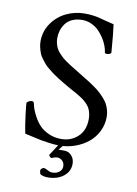

<svg xmlns="http://www.w3.org/2000/svg" viewBox="-91 -709 672 943"><g transform="rotate(10 245.0 -238.0)"><path d="M243.2 30.3H272.5Q294.4 30.3 308.8 46.9Q323.2 63.5 323.2 86.9Q323.2 126 292 149.9Q260.7 173.8 214.8 173.8Q189.5 173.8 175.8 164.1Q175.3 162.1 173.6 156.7Q171.9 151.4 171.9 147.5Q171.9 141.6 177.5 136.7Q183.1 131.8 188.5 131.8Q194.8 131.8 207.8 139.2Q220.7 146.5 230.5 146.5Q253.4 146.5 266.8 135.3Q280.3 124 280.3 108.4Q280.3 89.8 269 79.6Q257.8 69.3 245.1 69.3Q233.4 69.3 214.8 77.1Q212.9 77.1 207.3 71.5Q201.7 65.9 203.1 62.5Q206.5 57.1 220.9 35.4Q235.4 13.7 240.2 3.9H264.6ZM254.9 -650.4Q276.4 -650.4 295.2 -647.9Q314 -645.5 326.2 -642.3Q338.4 -639.2 361.3 -633.1Q384.3 -627 402.3 -623Q408.7 -580.6 416 -484.4Q416.5 -480 409.2 -476.8Q401.9 -473.6 395.5 -473.6Q388.7 -473.6 384.8 -477.5Q382.8 -492.7 376.5 -510.7Q370.1 -528.8 357.9 -547.9Q345.7 -566.9 330.3 -582.3Q314.9 -597.7 293.5 -607.4Q272 -617.2 248 -617.2Q219.7 -617.2 198 -607.2Q176.3 -597.2 164.6 -580.6Q152.8 -564 147.2 -545.9Q141.6 -527.8 141.6 -508.8Q141.6 -494.6 145 -481.4Q148.4 -468.3 153.6 -458Q158.7 -447.8 168.2 -437.3Q177.7 -426.8 185.5 -419.4Q193.4 -412.1 207 -402.6Q220.7 -393.1 229.5 -387.5Q238.3 -381.8 254.2 -372.3Q270 -362.8 278.3 -357.4Q286.1 -352.5 303.7 -341.8Q321.3 -331.1 332.3 -324.2Q343.3 -317.4 360.1 -305.4Q377 -293.5 387.7 -283.9Q398.4 -274.4 411.1 -260.5Q423.8 -246.6 431.2 -233.4Q438.5 -220.2 443.4 -203.4Q448.2 -186.5 448.2 -168.9Q448.2 -129.9 431.2 -95.9Q414.1 -62 385.5 -39.1Q356.9 -16.1 320.1 -3.2Q283.2 9.8 244.1 9.8Q221.2 9.8 194.6 6.3Q168 2.9 150.4 -0.5Q132.8 -3.9 105.7 -10.3Q78.6 -16.6 68.4 -18.6Q60.5 -57.1 54.2 -107.7Q47.9 -158.2 47.9 -169.9Q59.6 -181.6 73.2 -181.6Q82.5 -181.6 84 -172.9Q86.9 -158.7 92.5 -142.8Q98.1 -127 110.8 -104.5Q123.5 -82 140.4 -64.9Q157.2 -47.9 185.1 -35.6Q212.9 -23.4 246.1 -23.4Q295.9 -23.4 329.6 -55.4Q363.3 -87.4 363.3 -142.6Q363.3 -157.2 360.4 -170.4Q357.4 -183.6 352.8 -193.4Q348.1 -203.1 339.6 -212.6Q331.1 -222.2 323.7 -228.5Q316.4 -234.9 304 -242.9Q291.5 -251 282.5 -256.1Q273.4 -261.2 258.1 -269.5Q242.7 -277.8 233.4 -283.2Q212.9 -295.4 207.3 -298.6Q201.7 -301.8 182.1 -314Q162.6 -326.2 155.5 -331.8Q148.4 -337.4 132.1 -350.1Q115.7 -362.8 108.9 -371.3Q102.1 -379.9 91.3 -393.6Q80.6 -407.2 75.9 -419.4Q71.3 -431.6 67.4 -447Q63.5 -462.4 63.5 -478.5Q63.5 -528.3 91.1 -568.4Q118.7 -608.4 162.1 -629.4Q205.6 -650.4 254.9 -650.4Z"/></g></svg>

Font: Amiri
Style: Regular
Weight: 400
Designer: Khaled Hosny
Version: Version 000.108